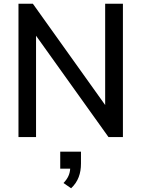

<svg xmlns="http://www.w3.org/2000/svg" viewBox="-20 -739 762 1035"><path d="M174.3 0V-546.4L564.9 0H642.6V-718.8H546.9V-172.9L157.2 -718.8H79.6V0ZM363.3 275.9C401.4 240.2 416.5 195.8 416.5 142.6V78.6H304.7V170.4H358.4C356.4 198.7 346.7 222.2 322.3 247.6Z"/></svg>

Font: Winston
Style: Regular
Weight: 400
Designer: Vernon Adams, Kim Jin-seong, David Berlow, Cristiano Sobral
Foundry: The Winston Project Authors
Version: Version 3.004